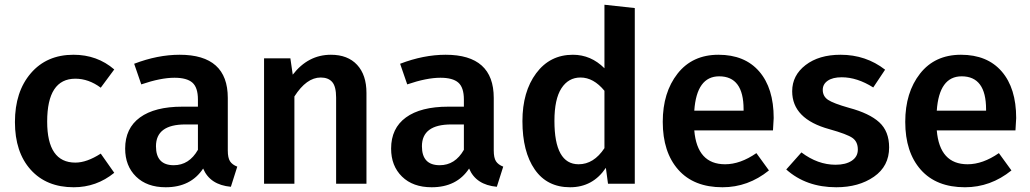

<svg xmlns="http://www.w3.org/2000/svg" viewBox="-20 -775 4345 810"><path d="M290 -544Q390 -544 462 -482L405 -405Q354 -443 298 -443Q179 -443 179 -262Q179 -89 298 -89Q346 -89 405 -127L462 -46Q387 15 291 15Q176 15 109.5 -59Q43 -133 43 -260Q43 -388 110 -466Q177 -544 290 -544Z M941 -140Q941 -109 950.5 -94.5Q960 -80 981 -72L954 13Q866 5 837 -64Q785 15 679 15Q600 15 554 -30Q508 -75 508 -148Q508 -234 570.5 -279.5Q633 -325 749 -325H815V-355Q815 -406 791.5 -426.5Q768 -447 716 -447Q658 -447 576 -419L546 -506Q645 -544 738 -544Q941 -544 941 -362ZM713 -78Q778 -78 815 -143V-250H762Q638 -250 638 -158Q638 -78 713 -78Z M1376 -544Q1447 -544 1486.5 -501.5Q1526 -459 1526 -383V0H1398V-363Q1398 -410 1381.5 -429Q1365 -448 1333 -448Q1273 -448 1222 -368V0H1094V-529H1205L1215 -460Q1280 -544 1376 -544Z M2063 -140Q2063 -109 2072.5 -94.5Q2082 -80 2103 -72L2076 13Q1988 5 1959 -64Q1907 15 1801 15Q1722 15 1676 -30Q1630 -75 1630 -148Q1630 -234 1692.5 -279.5Q1755 -325 1871 -325H1937V-355Q1937 -406 1913.5 -426.5Q1890 -447 1838 -447Q1780 -447 1698 -419L1668 -506Q1767 -544 1860 -544Q2063 -544 2063 -362ZM1835 -78Q1900 -78 1937 -143V-250H1884Q1760 -250 1760 -158Q1760 -78 1835 -78Z M2530 -755 2658 -741V0H2545L2536 -67Q2481 15 2385 15Q2288 15 2236 -60Q2184 -135 2184 -264Q2184 -388 2242 -466Q2300 -544 2397 -544Q2473 -544 2530 -487ZM2421 -82Q2485 -82 2530 -150V-392Q2484 -448 2429 -448Q2378 -448 2348.5 -402.5Q2319 -357 2319 -265Q2319 -82 2421 -82Z M3244 -277Q3244 -267 3241 -225H2909Q2921 -82 3039 -82Q3103 -82 3171 -129L3224 -56Q3136 15 3028 15Q2907 15 2841.5 -59Q2776 -133 2776 -261Q2776 -385 2838.5 -464.5Q2901 -544 3011 -544Q3122 -544 3183 -473.5Q3244 -403 3244 -277ZM3117 -308V-314Q3117 -453 3014 -453Q2919 -453 2909 -308Z M3526 -544Q3633 -544 3714 -481L3664 -406Q3596 -449 3531 -449Q3493 -449 3472 -434.5Q3451 -420 3451 -396Q3451 -369 3473 -354Q3495 -339 3562 -320Q3648 -297 3689.5 -259Q3731 -221 3731 -153Q3731 -74 3667 -29.5Q3603 15 3508 15Q3381 15 3297 -60L3361 -132Q3430 -80 3505 -80Q3548 -80 3573.5 -97Q3599 -114 3599 -144Q3599 -177 3576.5 -193Q3554 -209 3479 -230Q3322 -273 3322 -390Q3322 -457 3378.5 -500.5Q3435 -544 3526 -544Z M4267 -277Q4267 -267 4264 -225H3932Q3944 -82 4062 -82Q4126 -82 4194 -129L4247 -56Q4159 15 4051 15Q3930 15 3864.5 -59Q3799 -133 3799 -261Q3799 -385 3861.5 -464.5Q3924 -544 4034 -544Q4145 -544 4206 -473.5Q4267 -403 4267 -277ZM4140 -308V-314Q4140 -453 4037 -453Q3942 -453 3932 -308Z"/></svg>

Font: FiraGO Medium
Style: Regular
Weight: 500
Designer: bBox Type
Foundry: bBox Type GmbH
Version: Version 1.001;PS 001.001;hotconv 1.0.88;makeotf.lib2.5.64775